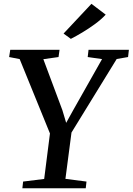

<svg xmlns="http://www.w3.org/2000/svg" viewBox="-20 -1010 712 1030"><path d="M100 0 104 -36 217 -50 248 -294 85.5 -693 29 -704 35 -743H299.5L294 -704L212.5 -692.5L314.5 -419.5L335 -351L371.5 -417L527.5 -693L450.5 -704L455 -743H671.5L667 -704L606 -693.5L363.5 -299L331 -50.5L444 -36L440 0ZM360 -801.5 321 -830 470.5 -989.5 547 -931.5Q523 -905.5 489.5 -881Q456 -856.5 421.8 -836Q387.5 -815.5 360 -801.5Z"/></svg>

Font: Merriweather 48pt Medium
Style: Italic
Weight: 500
Italic angle: -7.8°
Version: Version 2.101